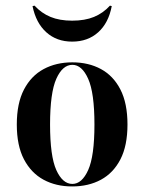

<svg xmlns="http://www.w3.org/2000/svg" viewBox="-20 -649 512 680"><path d="M235.5 11.3Q178.2 11.3 134.3 -12.5Q90.3 -36.3 64.9 -84.7Q39.5 -133.1 39.5 -208.1Q39.5 -283.1 64.9 -331.9Q90.3 -380.6 134.7 -404.4Q179 -428.2 236.3 -428.2Q293.5 -428.2 337.5 -404.4Q381.5 -380.6 406.5 -331.9Q431.5 -283.1 431.5 -208.1Q431.5 -133.1 406.5 -84.7Q381.5 -36.3 337.5 -12.5Q293.5 11.3 235.5 11.3ZM236.3 2.4Q270.2 2.4 292.3 -46.8Q314.5 -96 314.5 -208.1Q314.5 -320.2 292.3 -369.8Q270.2 -419.4 236.3 -419.4Q201.6 -419.4 179.4 -369.8Q157.3 -320.2 157.3 -208.1Q157.3 -96 179.4 -46.8Q201.6 2.4 236.3 2.4ZM235.5 -501.6Q180.6 -501.6 144 -534.7Q107.3 -567.7 95.2 -627.4L102.4 -629Q126.6 -602.4 158.9 -589.1Q191.1 -575.8 235.5 -575.8Q280.6 -575.8 312.9 -589.1Q345.2 -602.4 369.4 -629L375.8 -627.4Q364.5 -567.7 327.8 -534.7Q291.1 -501.6 235.5 -501.6Z"/></svg>

Font: Playfair 144pt SemiCondensed
Style: Bold
Weight: 700
Width: 4
Designer: Claus Eggers Sørensen
Foundry: Claus Eggers Sørensen
Version: Version 2.203